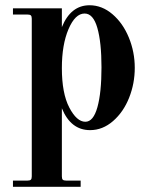

<svg xmlns="http://www.w3.org/2000/svg" viewBox="-20 -488 577 738"><path d="M305.2 -436Q269 -436 243.4 -376.2Q217.8 -316.4 217.8 -226.1Q217.8 -129.4 246.3 -74.7Q274.9 -20 308.1 -20Q338.9 -20 354.5 -76.2Q370.1 -132.3 370.1 -229Q370.1 -325.2 354.2 -380.6Q338.4 -436 305.2 -436ZM217.8 -71.8V189.9Q217.8 199.2 221.2 202.6Q224.6 206.1 233.9 206.1H290V230H29.8V206.1H85.9Q95.2 206.1 98.6 202.6Q102.1 199.2 102.1 189.9V-416Q102.1 -425.3 98.6 -428.7Q95.2 -432.1 85.9 -432.1H29.8V-456.1H217.8V-383.8Q252 -467.8 324.2 -467.8Q372.1 -467.8 412.4 -433.3Q452.6 -398.9 475.3 -343.5Q498 -288.1 498 -227.1Q498 -167 476.3 -112.3Q454.6 -57.6 414.6 -22.7Q374.5 12.2 326.2 12.2Q252 12.2 217.8 -71.8Z"/></svg>

Font: Flanker Steampunk
Style: Bold
Weight: 700
Designer: Alexey Kryukov, Leonardo Di Lena
Foundry: Alexey Kryukov, Leonardo Di Lena
Version: 1.210